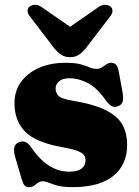

<svg xmlns="http://www.w3.org/2000/svg" viewBox="-20 -755 572 789"><path d="M266.5 -433.5Q237 -433.5 222.8 -421Q208.5 -408.5 208.5 -391Q208.5 -375.5 219.2 -362.5Q230 -349.5 277 -341.5Q370 -326 418.5 -300.2Q467 -274.5 484.8 -239.5Q502.5 -204.5 502.5 -160Q502.5 -78.5 445.8 -32.2Q389 14 278 14Q240 14 217.2 8Q194.5 2 180.8 -4Q167 -10 156 -10Q144 -10 136 -4Q128 2 120 8Q112 14 99.5 14Q87 14 80.8 6.8Q74.5 -0.5 69 -19L43 -107.5Q27.5 -159 57.5 -170.5Q73.5 -176.5 85.5 -171Q97.5 -165.5 108.5 -149Q176 -49.5 264.5 -49.5Q298 -49.5 314.8 -62Q331.5 -74.5 331.5 -95.5Q331.5 -108.5 324.8 -118Q318 -127.5 297.2 -135.2Q276.5 -143 234.5 -150.5Q125.5 -170 82.5 -214.8Q39.5 -259.5 39.5 -331Q39.5 -381.5 66.8 -418.8Q94 -456 141.2 -476.5Q188.5 -497 249 -497Q288.5 -497 311.2 -490.8Q334 -484.5 348.2 -478.2Q362.5 -472 376.5 -472Q390 -472 399.2 -478.2Q408.5 -484.5 417.5 -490.8Q426.5 -497 438.5 -497Q449.5 -497 457 -489Q464.5 -481 468 -461.5L483.5 -376Q488 -350.5 484.2 -337.8Q480.5 -325 466 -319Q450.5 -312.5 438.5 -319.2Q426.5 -326 414 -343.5Q379 -394 340.8 -413.8Q302.5 -433.5 266.5 -433.5ZM332.5 -556.5Q317.5 -539 303.2 -529.5Q289 -520 268 -520Q247 -520 232.5 -529.5Q218 -539 203 -556.5L104.5 -685.5Q93 -699 93.2 -710.2Q93.5 -721.5 101 -727.5Q110 -735 124 -735.2Q138 -735.5 152.5 -725L268 -645L383.5 -725Q398 -735.5 412 -735.2Q426 -735 434.5 -727.5Q442 -721.5 442.2 -710.2Q442.5 -699 431 -685.5Z"/></svg>

Font: Fraunces 9pt S000 Black
Style: Regular
Weight: 900
Version: Version 1.000; ttfautohint (v1.8.3)